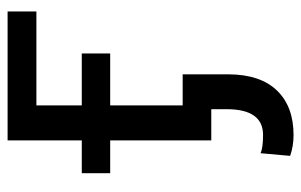

<svg xmlns="http://www.w3.org/2000/svg" viewBox="-162 -406 782 498"><g transform="rotate(-90 229.0 -157.0)"><path d="M448.2 -453.6H204.6V0H113.8V-528.3H448.2ZM339.4 -262.2H28.8V-335.9H339.4ZM285.2 -74.2V45.4Q284.7 127.4 243.2 170.4Q201.7 213.4 127.9 213.4Q99.1 213.4 73.7 204.6L80.6 127.9Q95.2 134.3 127.9 134.3Q194.8 134.3 194.8 39.6V-74.2Z"/></g></svg>

Font: MAUL
Style: Regular
Weight: 400
Designer: MAUL
Version: Version 1.0; 2020; ttfautohint (v1.8.3)